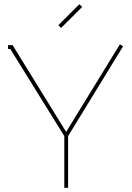

<svg xmlns="http://www.w3.org/2000/svg" viewBox="-20 -894 629 914"><path d="M271 -761.2 257.8 -773.9 357.9 -874 371.1 -860.8ZM294.9 -266.1 550.8 -683.1 565.9 -673.8 304.2 -246.1V0H286.1V-246.1L28.8 -661.1H18.1V-679.2H40Z"/></svg>

Font: Rawengulk
Style: Light
Weight: 300
Version: Version 0.92